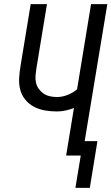

<svg xmlns="http://www.w3.org/2000/svg" viewBox="-20 -755 541 932"><path d="M346 157 372 0H301L339 -231Q319 -223 298 -218.5Q277 -214 256 -214Q226 -214 197.5 -219Q169 -224 144.5 -237Q120 -250 102.5 -271.5Q85 -293 78 -320.5Q71 -348 73 -377.5Q75 -407 80 -437L129 -735H208L157 -425Q154 -407 152.5 -389.5Q151 -372 154.5 -355Q158 -338 167.5 -324.5Q177 -311 190.5 -301.5Q204 -292 221 -288Q238 -284 256 -284Q282 -284 307.5 -294Q333 -304 354 -321L422 -735H501L391 -70H453L416 157Z"/></svg>

Font: Iosevka Fixed
Style: Italic
Weight: 400
Italic angle: -9°
Monospace: yes
Designer: Belleve Invis
Foundry: Belleve Invis
Version: Version 33.2.4